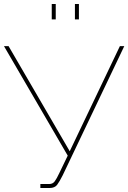

<svg xmlns="http://www.w3.org/2000/svg" viewBox="-20 -941 642 961"><path d="M182 0V-20H227Q244 -20 254 -33.5Q264 -47 277 -75L319 -162L0 -710H23L329 -184L580 -710H602L294 -64Q278 -32 266 -16Q254 0 228 0ZM239 -844V-921H259V-844ZM355 -844V-921H375V-844Z"/></svg>

Font: Raleway Thin
Style: Regular
Weight: 100
Designer: Matt McInerney, Pablo Impallari, Rodrigo Fuenzalida
Foundry: Matt McInerney, Pablo Impallari, Rodrigo Fuenzalida
Version: Version 4.026